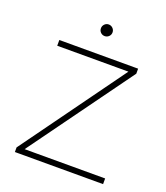

<svg xmlns="http://www.w3.org/2000/svg" viewBox="-125 -754 729 842"><g transform="rotate(20 239.0 -333.5)"><path d="M454.1 0H49.8V-26.4H454.1ZM59.1 0H42.5V-21.5L409.2 -528.3H425.3V-504.9ZM413.1 -501.5H57.6V-528.3H413.1ZM238.3 -612.3Q227.1 -612.3 219.2 -620.1Q211.4 -627.9 211.4 -639.2Q211.4 -650.4 219.2 -658.4Q227.1 -666.5 238.3 -666.5Q249.5 -666.5 257.6 -658.4Q265.6 -650.4 265.6 -639.2Q265.6 -627.9 257.6 -620.1Q249.5 -612.3 238.3 -612.3Z"/></g></svg>

Font: Heebo Thin
Style: Regular
Weight: 250
Designer: Oded Ezer
Foundry: Ezer Type House
Version: Version 3.100